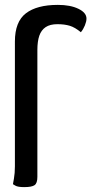

<svg xmlns="http://www.w3.org/2000/svg" viewBox="-20 -758 374 786"><path d="M79 8Q53 8 43 2Q33 -4 33 -4Q33 -4 37 -26.5Q41 -49 41 -77V-588Q41 -669 86 -703.5Q131 -738 217 -738Q268 -738 301 -722Q334 -706 334 -682Q334 -670 327.5 -654Q321 -638 311 -626Q287 -646 265.5 -652.5Q244 -659 215 -659Q185 -659 167 -647Q149 -635 141 -612Q133 -589 133 -553V-34Q133 -8 121.5 0Q110 8 79 8Z"/></svg>

Font: Yanone Kaffeesatz ExtraLight Medium
Style: Regular
Weight: 500
Version: Version 2.003